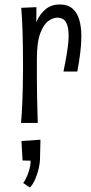

<svg xmlns="http://www.w3.org/2000/svg" viewBox="-20 -551 406 859"><path d="M264 -231Q274 -279 280.5 -320.5Q287 -362 287 -393Q287 -430 275.5 -451Q264 -472 236 -472Q218 -472 197 -457.5Q176 -443 160.5 -403Q145 -363 145 -286L106 -244Q107 -269 110 -306Q113 -343 121 -382Q129 -421 144 -455Q159 -489 184.5 -510Q210 -531 248 -531Q283 -531 304 -513Q325 -495 334.5 -463Q344 -431 344 -389Q344 -355 339 -314.5Q334 -274 326 -231ZM74 -1Q76 -23 77.5 -46Q79 -69 80 -97Q81 -125 82 -161.5Q83 -198 83 -246Q83 -292 82.5 -332Q82 -372 81 -405.5Q80 -439 78.5 -466.5Q77 -494 75 -516L143 -519Q143 -497 142.5 -463Q142 -429 142.5 -384.5Q143 -340 145 -286Q145 -239 145 -196.5Q145 -154 146 -117.5Q147 -81 147.5 -51.5Q148 -22 149 -1ZM114 288 84 268Q99 246 108 218.5Q117 191 117 168L81 167L76 80L161 74Q160 96 160 117Q160 138 159 160Q159 177 153.5 201.5Q148 226 138 249.5Q128 273 114 288Z"/></svg>

Font: Truculenta
Style: Regular
Weight: 400
Designer: Ivan Castro, Eva Sanz & Omnibus-Type Team
Foundry: Omnibus-Type
Version: Version 1.002